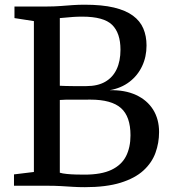

<svg xmlns="http://www.w3.org/2000/svg" viewBox="-20 -770 706 796"><path d="M120.5 -57V-682.5L40 -695V-743H174Q204 -743 230.2 -745Q256.5 -747 281 -748.8Q305.5 -750.5 330.5 -750.5Q403 -750.5 452.2 -738.8Q501.5 -727 531.2 -705Q561 -683 574.2 -651.8Q587.5 -620.5 587.5 -581.5Q587.5 -534.5 569.2 -495.8Q551 -457 516.8 -430.8Q482.5 -404.5 434.5 -396Q498 -397.5 544 -376.2Q590 -355 614.8 -315.5Q639.5 -276 639.5 -222.5Q639.5 -177.5 624.5 -136.2Q609.5 -95 574.5 -63Q539.5 -31 480 -12.5Q420.5 6 332 6Q304.5 6 281.5 4.5Q258.5 3 232.8 1.5Q207 0 171.5 0H38V-47ZM228 -414.5Q238 -414 253 -413.5Q268 -413 284 -413Q300 -413 314.5 -413Q329 -413 338 -413Q385 -413 416.2 -431Q447.5 -449 463.5 -482.8Q479.5 -516.5 479.5 -564Q479.5 -633 444.8 -667Q410 -701 321 -701Q301 -701 283.2 -699.8Q265.5 -698.5 251.2 -697Q237 -695.5 228 -695ZM228 -54Q239 -50.5 257 -48.8Q275 -47 294.5 -46.5Q314 -46 330 -46Q400.5 -46 442.2 -66Q484 -86 502.5 -122.5Q521 -159 521 -209Q521 -287 481.5 -322Q442 -357 354.5 -357Q342 -357 324.5 -356.8Q307 -356.5 288.5 -356.8Q270 -357 254 -356.8Q238 -356.5 228 -355.5Z"/></svg>

Font: Merriweather 28pt
Style: Regular
Weight: 400
Version: Version 2.100